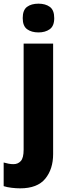

<svg xmlns="http://www.w3.org/2000/svg" viewBox="-65 -788 374 1048"><path d="M59 -689Q59 -733 82.5 -750.5Q106 -768 145 -768Q183 -768 207 -750.5Q231 -733 231 -689Q231 -646 206.5 -628.5Q182 -611 145 -611Q107 -611 83 -628.5Q59 -646 59 -689ZM45 240Q23 240 -2 237Q-27 234 -45 228V99Q-31 103 -18 105.5Q-5 108 9 108Q33 108 48.5 91Q64 74 64 29V-550H225V53Q225 135 182 187.5Q139 240 45 240Z"/></svg>

Font: Noto Sans Lao UI SemCond ExtBd
Style: Regular
Weight: 800
Width: 4
Designer: Monotype Design Team
Foundry: Monotype Imaging Inc.
Version: Version 2.000; ttfautohint (v1.8.4.7-5d5b)